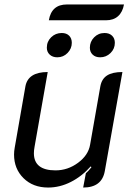

<svg xmlns="http://www.w3.org/2000/svg" viewBox="-20 -832 594 861"><path d="M450 -65Q437 9 353 9L365 -55Q374 -62 390 -82L387 -86Q347 -41 297.5 -16Q248 9 196 9Q128 9 85.5 -33Q43 -75 43 -139Q43 -154 46 -170L94 -445Q106 -509 194 -509L135 -174Q132 -158 132 -145Q132 -68 229 -68Q284 -68 330 -102Q376 -136 384 -183L430 -445Q436 -478 460 -493.5Q484 -509 529 -509ZM190 -618Q190 -646 209.5 -665Q229 -684 257 -684Q278 -684 290 -672Q302 -660 302 -640Q302 -614 283 -594.5Q264 -575 237 -575Q216 -575 203 -587Q190 -599 190 -618ZM383 -618Q383 -645 402 -664.5Q421 -684 449 -684Q470 -684 482.5 -672Q495 -660 495 -640Q495 -613 475.5 -594Q456 -575 429 -575Q408 -575 395.5 -587Q383 -599 383 -618ZM280 -812H536Q530 -778 509.5 -759.5Q489 -741 455 -741H199Q211 -812 280 -812Z"/></svg>

Font: K2D
Style: Italic
Weight: 400
Italic angle: -10°
Designer: Katatrad Aksorn Co.,Ltd.
Foundry: Cadson Demak Co.,Ltd.
Version: Version 1.000; ttfautohint (v1.6)